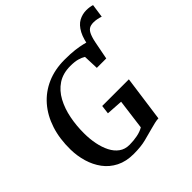

<svg xmlns="http://www.w3.org/2000/svg" viewBox="-223 -1067 1261 1261"><g transform="rotate(-45 408.0 -436.0)"><path d="M628.5 -604.5 602 -679Q612.5 -758 635.8 -801.5Q659 -845 691.5 -862.8Q724 -880.5 761.5 -880.5Q777.5 -880.5 791.8 -878.2Q806 -876 816.5 -872.5L803 -778.5Q789.5 -783.5 772.2 -787Q755 -790.5 738 -790.5Q712 -790.5 696.2 -780.2Q680.5 -770 669.8 -743.2Q659 -716.5 649.5 -667ZM314.5 8Q244 8 192.5 -18.2Q141 -44.5 108 -89.2Q75 -134 58.5 -190Q42 -246 41 -306Q39.5 -407 66.2 -489Q93 -571 144.2 -629.8Q195.5 -688.5 267.8 -720Q340 -751.5 430 -751.5Q486.5 -751.5 524.5 -746.8Q562.5 -742 589 -735.5Q615.5 -729 635 -724Q641 -722.5 647.2 -721Q653.5 -719.5 660 -718L630 -563.5H542.5L538.5 -669.5Q520 -681 494.5 -688.2Q469 -695.5 427.5 -695.5Q359 -695.5 311.2 -663.8Q263.5 -632 234.2 -577.8Q205 -523.5 191.8 -456.5Q178.5 -389.5 179 -318.5Q179 -266.5 188.5 -219Q198 -171.5 217 -134.2Q236 -97 265.8 -75.5Q295.5 -54 337 -54Q375 -54 410.5 -61Q446 -68 470.5 -83L498 -293.5L383 -301L390.5 -361.5H638L594 -43Q579.5 -43 557.8 -38Q536 -33 514.5 -27Q474.5 -16 428 -4Q381.5 8 314.5 8Z"/></g></svg>

Font: Merriweather SemiBold
Style: Italic
Weight: 600
Italic angle: -7.8°
Version: Version 2.101